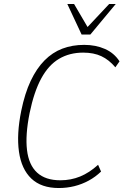

<svg xmlns="http://www.w3.org/2000/svg" viewBox="-20 -939 622 967"><path d="M276 8Q188 8 138 -39.5Q88 -87 75.5 -175Q63 -263 87 -381Q105 -469 134.5 -531.5Q164 -594 204 -634.5Q244 -675 294 -694Q344 -713 404 -713Q462 -713 508.5 -692.5Q555 -672 582 -630L561 -600Q529 -638 490.5 -656Q452 -674 399 -674Q330 -674 277 -642.5Q224 -611 187.5 -543.5Q151 -476 129 -369Q107 -259 116 -183.5Q125 -108 167 -69.5Q209 -31 284 -31Q337 -31 383.5 -50Q430 -69 474 -109L489 -75Q461 -48 427 -29.5Q393 -11 355 -1.5Q317 8 276 8ZM391 -765 319 -919H353L421 -803L530 -919H563L435 -765Z"/></svg>

Font: Nunito Sans 10pt Condensed ExtraLight
Style: Italic
Weight: 250
Width: 3
Italic angle: -9°
Designer: Vernon Adams
Foundry: Vernon Adams
Version: Version 3.101;gftools[0.9.27]